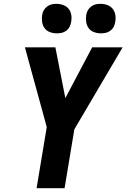

<svg xmlns="http://www.w3.org/2000/svg" viewBox="-20 -982 660 1002"><path d="M171 0 224 -319 110 -735H269L321 -470L461 -735H620L368 -307L317 0ZM506 -808Q488 -808 470.5 -814.5Q453 -821 443 -834.5Q433 -848 430 -866.5Q427 -885 430 -904Q432 -917 438.5 -928.5Q445 -940 456.5 -948.5Q468 -957 480 -959.5Q492 -962 505 -962Q523 -962 540.5 -955.5Q558 -949 568.5 -935.5Q579 -922 582 -903.5Q585 -885 581 -866Q579 -853 573 -841.5Q567 -830 555.5 -821.5Q544 -813 531.5 -810.5Q519 -808 506 -808ZM276 -808Q258 -808 240.5 -814.5Q223 -821 213 -834.5Q203 -848 200 -866.5Q197 -885 200 -904Q202 -917 208.5 -928.5Q215 -940 226.5 -948.5Q238 -957 250 -959.5Q262 -962 275 -962Q293 -962 310.5 -955.5Q328 -949 338.5 -935.5Q349 -922 352 -903.5Q355 -885 351 -866Q349 -853 343 -841.5Q337 -830 325.5 -821.5Q314 -813 301.5 -810.5Q289 -808 276 -808Z"/></svg>

Font: Iosevka Heavy Extended Oblique
Style: Regular
Weight: 900
Width: 7
Italic angle: -9°
Monospace: yes
Designer: Belleve Invis
Foundry: Belleve Invis
Version: Version 32.5.0; ttfautohint (v1.8.4)